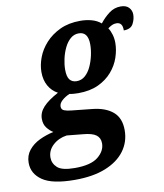

<svg xmlns="http://www.w3.org/2000/svg" viewBox="-147 -655 829 969"><g transform="rotate(-10 268.0 -171.0)"><path d="M159 240Q44 240 -6.5 205.5Q-57 171 -57 115Q-57 78 -35.5 51Q-14 24 20.5 7.5Q55 -9 93 -17Q76 -27 61.5 -45.5Q47 -64 47 -92Q47 -125 72.5 -152.5Q98 -180 150 -208Q120 -224 103 -254Q86 -284 86 -325Q86 -361 100.5 -399.5Q115 -438 145 -471Q175 -504 219.5 -525Q264 -546 324 -546Q354 -546 381.5 -538.5Q409 -531 429 -514Q451 -542 477.5 -562Q504 -582 537 -582Q565 -582 579 -567Q593 -552 593 -531Q593 -507 580.5 -483.5Q568 -460 532 -460Q533 -502 501 -502Q488 -502 478 -497Q468 -492 457 -484Q467 -469 473 -448.5Q479 -428 479 -406Q479 -370 466 -331.5Q453 -293 425 -260.5Q397 -228 354 -208Q311 -188 251 -188Q241 -188 227.5 -189Q214 -190 206 -192Q183 -182 167 -167.5Q151 -153 151 -137Q151 -121 165.5 -115.5Q180 -110 202 -108L307 -97Q374 -90 411.5 -58Q449 -26 449 36Q449 96 415 142Q381 188 316.5 214Q252 240 159 240ZM254 -249Q279 -249 297.5 -265.5Q316 -282 328 -308Q340 -334 346.5 -363.5Q353 -393 353 -420Q353 -485 305 -485Q281 -485 262.5 -469Q244 -453 231.5 -427Q219 -401 212.5 -371.5Q206 -342 206 -316Q206 -280 218.5 -264.5Q231 -249 254 -249ZM169 181Q251 181 288 151Q325 121 325 82Q325 54 305 39Q285 24 237 20L156 12Q114 18 85 44.5Q56 71 56 108Q56 138 79.5 159.5Q103 181 169 181Z"/></g></svg>

Font: Noto Serif SemiCondensed
Style: Bold Italic
Weight: 700
Width: 4
Italic angle: -12°
Designer: Monotype Design Team
Foundry: Monotype Imaging Inc.
Version: Version 2.014